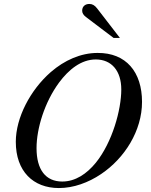

<svg xmlns="http://www.w3.org/2000/svg" viewBox="-20 -934 762 972"><path d="M587 -742 472 -891C459 -908 447 -914 432 -914C412 -914 396 -902 396 -880C396 -868 402 -858 415 -848L555 -742ZM594 -481C594 -379 549 -214 465 -110C419 -54 362 -15 295 -15C211 -15 165 -75 165 -184C165 -284 206 -417 279 -516C328 -582 391 -633 465 -633C545 -633 594 -575 594 -481ZM699 -418C699 -570 618 -667 474 -666C389 -666 306 -629 237 -569C133 -478 60 -338 60 -216C60 -67 148 18 278 18C352 18 427 -9 492 -53C611 -133 699 -272 699 -418Z"/></svg>

Font: XITS
Style: Italic
Weight: 400
Italic angle: -16.33°
Designer: MicroPress Inc., with final additions and corrections provided by Coen Hoffman, Elsevier (retired)
Version: Version 1.302